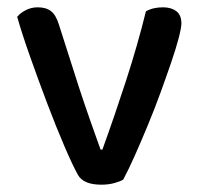

<svg xmlns="http://www.w3.org/2000/svg" viewBox="-20 -498 549 525"><path d="M476 -434Q476 -422 468.5 -393.5Q461 -365 448 -327Q435 -289 419 -245Q403 -201 385 -157.5Q367 -114 349.5 -74.5Q332 -35 317 -7Q309 -2 293 2.5Q277 7 257 7Q208 7 193 -20Q179 -45 156 -98.5Q133 -152 109 -215.5Q85 -279 62.5 -342.5Q40 -406 27 -452Q36 -463 51 -470.5Q66 -478 83 -478Q106 -478 119.5 -467.5Q133 -457 141 -431L196 -259Q202 -240 210 -217Q218 -194 226 -170.5Q234 -147 242 -125.5Q250 -104 255 -89H260Q294 -183 325 -278.5Q356 -374 379 -467Q398 -478 426 -478Q448 -478 462 -467.5Q476 -457 476 -434Z"/></svg>

Font: Baloo 2 Latin Medium
Style: Regular
Weight: 500
Designer: Sarang Kulkarni and Ek Type
Foundry: Ek Type
Version: Version 1.001